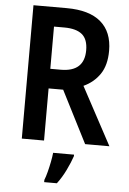

<svg xmlns="http://www.w3.org/2000/svg" viewBox="-61 -758 686 1024"><g transform="rotate(5 281.5 -246.5)"><path d="M76 0V-714H254Q375 -714 437 -661Q499 -608 499 -507Q499 -430 466.5 -382Q434 -334 379 -309L545 0H415L273 -279H195V0ZM251 -384Q377 -384 377 -499Q377 -558 345.5 -584Q314 -610 250 -610H195V-384ZM215 209Q222 192 229 165Q236 138 241.5 110Q247 82 249 61H361V69Q350 102 329.5 144.5Q309 187 283 221H215Z"/></g></svg>

Font: Noto Sans Mono SemiCondensed SemiBold
Style: Regular
Weight: 600
Width: 4
Designer: Monotype Design Team
Foundry: Monotype Imaging Inc.
Version: Version 2.014; ttfautohint (v1.8.4.7-5d5b)